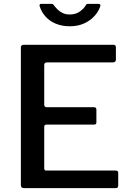

<svg xmlns="http://www.w3.org/2000/svg" viewBox="-20 -974 676 994"><path d="M88 -727Q88 -742 102 -742H568Q580 -742 580 -729V-666Q580 -651 564 -651H224Q209 -651 209 -638V-432Q209 -419 222 -419H466Q479 -419 479 -407V-340Q479 -335 476.5 -332Q474 -329 466 -329H221Q209 -329 209 -318V-102Q209 -91 219 -91H578Q592 -91 592 -79V-13Q592 -7 589 -3.5Q586 0 578 0H105Q88 0 88 -16V-727ZM489 -954Q503 -954 499 -941Q490 -914 468.5 -890.5Q447 -867 415 -852.5Q383 -838 341 -838Q301 -838 268.5 -851.5Q236 -865 215 -889Q194 -913 185 -943Q184 -946 185.5 -950Q187 -954 192 -954H244Q251 -954 254 -952Q257 -950 261 -944Q268 -935 278.5 -924.5Q289 -914 304.5 -906.5Q320 -899 341 -899Q371 -899 392 -913.5Q413 -928 423 -945Q426 -951 429 -952.5Q432 -954 437 -954Z"/></svg>

Font: Libre Franklin Medium
Style: Regular
Weight: 500
Designer: Pablo Impallari, Rodrigo Fuenzalida, Nhung Nguyen
Foundry: Impallari Type
Version: Version 3.000